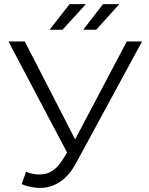

<svg xmlns="http://www.w3.org/2000/svg" viewBox="-20 -901 720 930"><path d="M106 -69Q157 -49 202 -59.5Q247 -70 285 -130L305 -162L21 -700H100L344 -226L594 -700H668L350 -114Q318 -53 274.5 -23Q231 7 182.5 9Q134 11 85 -9ZM220 -757 317 -881H396L283 -757ZM383 -757 479 -881H558L446 -757Z"/></svg>

Font: Modern
Style: Small
Weight: 400
Designer: Julieta Ulanovsky
Foundry: Julieta Ulanovsky
Version: Version 8.000